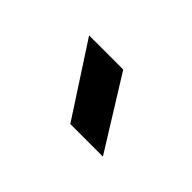

<svg xmlns="http://www.w3.org/2000/svg" viewBox="-37 -827 354 354"><g transform="rotate(45 140.0 -650.0)"><path d="M141 -720 228 -580H143L52 -720Z"/></g></svg>

Font: TikTok Sans 24pt
Style: Regular
Weight: 400
Version: Version 4.000